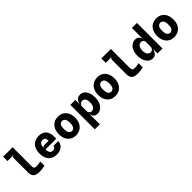

<svg xmlns="http://www.w3.org/2000/svg" viewBox="327 -2362 4145 4145"><g transform="rotate(-45 2400.0 -289.0)"><path d="M381 8Q314.5 8 273.5 -10.8Q232.5 -29.5 214 -66Q195.5 -102.5 195.5 -154.5V-599Q195.5 -618 206.8 -631Q218 -644 237.5 -647.5H55.5V-780.5H345.5L344.5 -207.5Q344.5 -157.5 361 -140.5Q377.5 -123.5 427 -123.5Q449.5 -123.5 484.5 -127.8Q519.5 -132 550 -141V-15.5Q513.5 -4.5 467.5 1.8Q421.5 8 381 8Z M916.5 7.5Q834.5 7.5 777 -25.5Q719.5 -58.5 689.2 -121Q659 -183.5 659 -272Q659 -364.5 691 -428Q723 -491.5 781 -524Q839 -556.5 916.5 -556.5Q1028.5 -556.5 1085.8 -490.2Q1143 -424 1143 -303Q1143 -289.5 1142.2 -275Q1141.5 -260.5 1140.5 -244.5H812.5Q816 -198.5 826.2 -169.2Q836.5 -140 857.2 -126.2Q878 -112.5 912.5 -112.5Q943.5 -112.5 963.5 -130Q983.5 -147.5 987 -178H1137Q1133 -122 1103.8 -80.2Q1074.5 -38.5 1026.5 -15.5Q978.5 7.5 916.5 7.5ZM809.5 -280.5Q813.5 -310 829.8 -320.2Q846 -330.5 871.5 -330.5H992.5Q992 -383 973.2 -409Q954.5 -435 911 -435Q858 -435 833.2 -398.8Q808.5 -362.5 809.5 -280.5Z M1496.5 7.5Q1421.5 7.5 1365.8 -26.5Q1310 -60.5 1279.2 -123.2Q1248.5 -186 1248.5 -271.5Q1248.5 -361 1281.2 -424.8Q1314 -488.5 1371.8 -522.5Q1429.5 -556.5 1504 -556.5Q1580 -556.5 1635.5 -521.8Q1691 -487 1721.2 -424Q1751.5 -361 1751.5 -276Q1751.5 -186 1718.5 -122.8Q1685.5 -59.5 1628 -26Q1570.5 7.5 1496.5 7.5ZM1501 -121Q1540 -121 1567.5 -155.5Q1595 -190 1595 -275Q1595 -361.5 1566.8 -394.8Q1538.5 -428 1499 -428Q1459.5 -428 1432.5 -394.8Q1405.5 -361.5 1405.5 -277.5Q1405.5 -190 1434.2 -155.5Q1463 -121 1501 -121Z M1873 201.5V-545.5H2023.5L2026.5 -459V-144L2020.5 -96.5L2026.5 0.5V201.5ZM2181.5 -556Q2231 -556 2273 -524.5Q2315 -493 2340.8 -431.2Q2366.5 -369.5 2366.5 -278.5Q2366.5 -191 2338.2 -127Q2310 -63 2262 -28.2Q2214 6.5 2154 6.5Q2117.5 6.5 2090.5 -7.5Q2063.5 -21.5 2046.2 -48Q2029 -74.5 2021.5 -111.5L2004 -157.5L2026.5 -187Q2032 -167.5 2042.5 -152.8Q2053 -138 2068.5 -129.8Q2084 -121.5 2104.5 -121.5Q2135.5 -121.5 2159.8 -139.5Q2184 -157.5 2198.2 -192.5Q2212.5 -227.5 2212.5 -278Q2212.5 -361.5 2185.2 -395Q2158 -428.5 2117 -428.5Q2097 -428.5 2077.5 -418.5Q2058 -408.5 2044.2 -392Q2030.5 -375.5 2026.5 -356.5L2021 -378.5L2026.5 -415.5Q2038 -460 2056.8 -491.2Q2075.5 -522.5 2105.8 -539.2Q2136 -556 2181.5 -556Z M2696.5 7.5Q2621.5 7.5 2565.8 -26.5Q2510 -60.5 2479.2 -123.2Q2448.5 -186 2448.5 -271.5Q2448.5 -361 2481.2 -424.8Q2514 -488.5 2571.8 -522.5Q2629.5 -556.5 2704 -556.5Q2780 -556.5 2835.5 -521.8Q2891 -487 2921.2 -424Q2951.5 -361 2951.5 -276Q2951.5 -186 2918.5 -122.8Q2885.5 -59.5 2828 -26Q2770.5 7.5 2696.5 7.5ZM2701 -121Q2740 -121 2767.5 -155.5Q2795 -190 2795 -275Q2795 -361.5 2766.8 -394.8Q2738.5 -428 2699 -428Q2659.5 -428 2632.5 -394.8Q2605.5 -361.5 2605.5 -277.5Q2605.5 -190 2634.2 -155.5Q2663 -121 2701 -121Z M3381 8Q3314.5 8 3273.5 -10.8Q3232.5 -29.5 3214 -66Q3195.5 -102.5 3195.5 -154.5V-599Q3195.5 -618 3206.8 -631Q3218 -644 3237.5 -647.5H3055.5V-780.5H3345.5L3344.5 -207.5Q3344.5 -157.5 3361 -140.5Q3377.5 -123.5 3427 -123.5Q3449.5 -123.5 3484.5 -127.8Q3519.5 -132 3550 -141V-15.5Q3513.5 -4.5 3467.5 1.8Q3421.5 8 3381 8Z M3846 6.5Q3788.5 6.5 3743.2 -27.8Q3698 -62 3672 -124.8Q3646 -187.5 3646 -273Q3646 -360.5 3674.2 -424Q3702.5 -487.5 3750.8 -521.8Q3799 -556 3858.5 -556Q3895.5 -556 3922.5 -542Q3949.5 -528 3967 -501.5Q3984.5 -475 3992 -438L4009.5 -392L3987 -362.5Q3982 -382.5 3971.2 -397Q3960.5 -411.5 3945 -419.8Q3929.5 -428 3909 -428Q3862 -428 3831 -388.8Q3800 -349.5 3800 -273.5Q3800 -223 3813 -189Q3826 -155 3850 -138Q3874 -121 3906.5 -121Q3926 -121 3943 -131Q3960 -141 3971.8 -157.5Q3983.5 -174 3987 -193L3992.5 -171L3987 -134Q3975.5 -90 3957 -58.5Q3938.5 -27 3911.2 -10.2Q3884 6.5 3846 6.5ZM3988.5 0 3987 -174V-780.5H4140.5V0Z M4496.5 7.5Q4421.5 7.5 4365.8 -26.5Q4310 -60.5 4279.2 -123.2Q4248.5 -186 4248.5 -271.5Q4248.5 -361 4281.2 -424.8Q4314 -488.5 4371.8 -522.5Q4429.5 -556.5 4504 -556.5Q4580 -556.5 4635.5 -521.8Q4691 -487 4721.2 -424Q4751.5 -361 4751.5 -276Q4751.5 -186 4718.5 -122.8Q4685.5 -59.5 4628 -26Q4570.5 7.5 4496.5 7.5ZM4501 -121Q4540 -121 4567.5 -155.5Q4595 -190 4595 -275Q4595 -361.5 4566.8 -394.8Q4538.5 -428 4499 -428Q4459.5 -428 4432.5 -394.8Q4405.5 -361.5 4405.5 -277.5Q4405.5 -190 4434.2 -155.5Q4463 -121 4501 -121Z"/></g></svg>

Font: Spline Sans Mono
Style: Bold
Weight: 700
Designer: Eben Sorkin, Mirko Velimirovic
Foundry: Sorkin Type
Version: Version 1.004